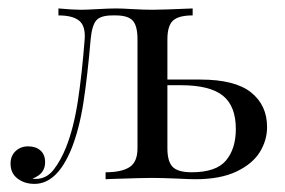

<svg xmlns="http://www.w3.org/2000/svg" viewBox="-20 -435 691 466"><path d="M628.2 -126.6Q628.2 -94.4 610.5 -65.7Q592.7 -37.1 553.6 -18.5Q514.5 0 454 0Q441.1 0 408.9 -1.6Q370.2 -3.2 349.2 -3.2Q326.6 -3.2 254 -0.8L236.3 0V-16.9Q275 -16.9 294.4 -29.4Q313.7 -41.9 313.7 -75V-339.5Q313.7 -372.6 302 -385.1Q290.3 -397.6 260.5 -397.6H253.2Q224.2 -397.6 213.7 -385.5Q203.2 -373.4 200 -339.5Q192.7 -253.2 182.7 -187.5Q172.6 -121.8 153.2 -73.4Q118.5 11.3 63.7 11.3Q39.5 11.3 22.6 -1.6Q5.6 -14.5 5.6 -37.9Q5.6 -56.5 17.7 -68.1Q29.8 -79.8 48.4 -79.8Q66.9 -79.8 78.2 -69.8Q89.5 -59.7 89.5 -41.1Q89.5 -12.9 58.9 -1.6Q60.5 -0.8 66.9 -0.8Q92.7 -0.8 110.1 -23Q127.4 -45.2 140.3 -77.4Q158.9 -124.2 169 -189.9Q179 -255.6 185.5 -339.5Q187.9 -371.8 172.2 -384.7Q156.5 -397.6 121.8 -397.6V-414.5Q157.3 -411.3 176.6 -411.3Q189.5 -411.3 216.9 -412.9Q246 -414.5 262.1 -414.5Q275.8 -414.5 301.6 -412.9Q330.6 -411.3 350 -411.3Q373.4 -411.3 447.6 -414.5V-397.6Q413.7 -397.6 400 -385.1Q386.3 -372.6 386.3 -339.5V-241.9H466.1Q550 -241.9 589.1 -210.9Q628.2 -179.8 628.2 -126.6ZM552.4 -121.8Q552.4 -177.4 521 -202.8Q489.5 -228.2 418.5 -228.2H386.3V-75Q386.3 -42.7 399.2 -29.8Q412.1 -16.9 445.2 -16.9Q504.8 -16.9 528.6 -45.6Q552.4 -74.2 552.4 -121.8Z"/></svg>

Font: Playfair Display
Style: Regular
Weight: 400
Designer: Claus Eggers Sørensen
Foundry: Claus Eggers Sørensen
Version: Version 1.005; ttfautohint (v1.2) -l 10 -r 42 -G 200 -x 21 -